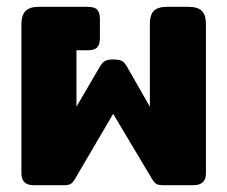

<svg xmlns="http://www.w3.org/2000/svg" viewBox="-20 -545 669 565"><path d="M43 -35V-474Q43 -500 55 -512.5Q67 -525 95 -525H237Q258 -525 266 -516.5Q274 -508 274 -489V-434Q274 -414 266 -405.5Q258 -397 237 -397H205V-231L274 -349Q281 -361 289 -365.5Q297 -370 311 -370Q330 -370 338 -366Q346 -362 353 -350L421 -231V-474Q421 -501 432.5 -513Q444 -525 473 -525H533Q562 -525 574 -513Q586 -501 586 -474V-35Q586 0 549 0H461Q447 0 440.5 -3.5Q434 -7 427 -19L313 -210L201 -19Q194 -7 187.5 -3.5Q181 0 167 0H79Q43 0 43 -35Z"/></svg>

Font: Mitr SemiBold
Style: Regular
Weight: 600
Designer: Thanarat Vachiruckul
Foundry: Cadson Demak
Version: Version 1.002